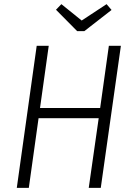

<svg xmlns="http://www.w3.org/2000/svg" viewBox="-20 -906 641 926"><path d="M119 0H61L157 -685H215L173 -385H463L505 -685H563L466 0H408L456 -336H166ZM494 -886 518 -858 387 -756H352L250 -859L276 -886L374 -807Z"/></svg>

Font: Fira Sans Condensed Light
Style: Italic
Weight: 300
Width: 3
Italic angle: -8°
Designer: Carrois Corporate & Edenspiekermann AG
Foundry: Carrois Corporate GbR & Edenspiekermann AG
Version: Version 4.203